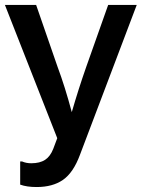

<svg xmlns="http://www.w3.org/2000/svg" viewBox="-22 -586 576 781"><path d="M127 174.8Q86.9 174.8 60.1 165V70.8H67.9Q84.5 78.1 105 78.1Q140.1 78.1 161.4 64.2Q182.6 50.3 194.8 19L210.9 -23.9L-2 -565.9H125L211.9 -314.9Q242.2 -233.9 270 -129.9Q296.9 -223.1 329.1 -314.9L418 -565.9H534.2L303.2 43.9Q276.4 116.2 234.4 145.5Q192.4 174.8 127 174.8Z"/></svg>

Font: BDO Grotesk Medium
Style: Regular
Weight: 500
Designer: Deni Anggara
Foundry: Lokal Container
Version: Version 2.000